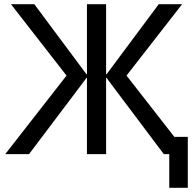

<svg xmlns="http://www.w3.org/2000/svg" viewBox="-20 -732 917 912"><path d="M872 160H784V0H758L486 -362H484V0H393V-362H391L118 0H5L296 -373L32 -712H143L391 -379H393V-712H484V-379H486L734 -712H845L581 -373L808 -82H872Z"/></svg>

Font: CST
Style: Regular
Weight: 400
Version: Version 1.00